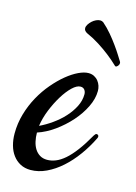

<svg xmlns="http://www.w3.org/2000/svg" viewBox="-131 -641 504 711"><g transform="rotate(15 121.0 -286.0)"><path d="M266.1 -162.1Q248.5 -126 225.1 -93.8Q201.7 -61.5 174.6 -37.4Q147.5 -13.2 117.4 1Q87.4 15.1 57.1 15.1Q35.2 15.1 18.1 6.1Q1 -2.9 -10.7 -18.6Q-22.5 -34.2 -28.3 -55.2Q-34.2 -76.2 -34.2 -100.1Q-34.2 -139.6 -23.4 -176.3Q-12.7 -212.9 4.9 -244.6Q22.5 -276.4 44.9 -302.7Q67.4 -329.1 90.3 -347.9Q113.3 -366.7 135 -377Q156.7 -387.2 172.9 -387.2Q185.1 -387.2 194.6 -382.3Q204.1 -377.4 210.4 -369.4Q216.8 -361.3 220 -351.6Q223.1 -341.8 223.1 -332Q223.1 -302.2 207.5 -270.3Q191.9 -238.3 166.5 -209.7Q141.1 -181.2 109.4 -158.4Q77.6 -135.7 44.9 -125Q44.9 -106.9 48.6 -91.1Q52.2 -75.2 59.8 -63.2Q67.4 -51.3 79.1 -44.2Q90.8 -37.1 106.9 -37.1Q123 -37.1 139.6 -43.7Q156.2 -50.3 174.1 -65.7Q191.9 -81.1 210.9 -106.4Q230 -131.8 251 -168.9Q255.9 -176.8 259.8 -176.8Q263.2 -176.8 265.6 -174.8Q268.1 -172.9 268.1 -168.9Q268.1 -166 266.1 -162.1ZM157.2 -331.1Q143.1 -331.1 125.7 -314.5Q108.4 -297.9 92.3 -271.7Q76.2 -245.6 63.2 -213.6Q50.3 -181.6 45.9 -150.9Q69.8 -162.1 93.5 -179Q117.2 -195.8 136 -216.3Q154.8 -236.8 166.5 -260Q178.2 -283.2 178.2 -307.1Q178.2 -316.9 172.9 -324Q167.5 -331.1 157.2 -331.1ZM273.4 -459Q274.4 -457.5 274.9 -456.1Q275.4 -454.6 275.4 -452.1Q275.4 -446.8 271.2 -441.9Q267.1 -437 263.2 -437Q260.3 -437 259.3 -439Q241.2 -456.5 220.2 -472.7Q202.1 -486.8 179 -501.7Q155.8 -516.6 130.4 -527.8Q117.2 -534.2 117.2 -544.9Q117.2 -551.8 121.8 -559.1Q126.5 -566.4 133.3 -572.8Q140.1 -579.1 148.4 -583Q156.7 -586.9 164.1 -586.9Q170.9 -586.9 176.3 -583Q194.3 -567.4 210 -548.8Q225.6 -530.3 238 -512.9Q250.5 -495.6 259.5 -481.2Q268.6 -466.8 273.4 -459Z"/></g></svg>

Font: Mervale Script
Style: Regular
Weight: 400
Designer: Astigmatic (AOETI)
Foundry: Astigmatic (AOETI)
Version: Version 1.000